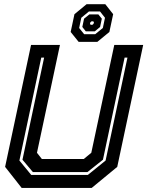

<svg xmlns="http://www.w3.org/2000/svg" viewBox="-20 -920 721 940"><path d="M86 0 5 -103 132 -700H273.5L161 -172L185 -141.5H390L427 -172L539.5 -700H681L554 -103L429 0ZM133 -63.5H410L497 -134L604 -638H590L484 -138L408 -77.5H141L90 -138L196 -638H182L75 -134ZM365 -715 326 -763.5 344.5 -850.5 404 -899.5H495.5L534 -850.5L515.5 -763.5L456.5 -715ZM392 -752.5H446L483.5 -783L494 -833L469.5 -864H415.5L378 -833L367.5 -783ZM400 -766.5 383 -788 391.5 -828.5 417.5 -849.5H461.5L478.5 -828.5L470 -788L444 -766.5ZM424 -798.5H432.5L438 -803.5L440 -811L436.5 -815.5H428L422.5 -811L420.5 -803.5Z"/></svg>

Font: Tourney Thin
Style: Bold Italic
Weight: 700
Italic angle: -12°
Version: Version 1.015